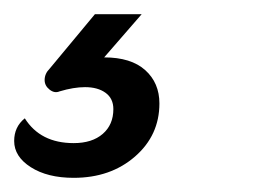

<svg xmlns="http://www.w3.org/2000/svg" viewBox="-44 -36 358 271"><path d="M-24 163Q-24 143 -9 131Q13 166 60 166Q86 166 101 153Q116 140 116 118Q116 103 105 95Q94 87 76 87Q60 87 40 93Q33 96 26 90.5Q19 85 19 77Q19 68 26 61L90 -16H156L103 45Q141 45 161 63Q181 81 181 110Q181 155 146.5 185Q112 215 60 215Q23 215 -0.5 200Q-24 185 -24 163Z"/></svg>

Font: K2D Light
Style: Italic
Weight: 300
Italic angle: -10°
Designer: Katatrad Aksorn Co.,Ltd.
Foundry: Cadson Demak Co.,Ltd.
Version: Version 1.000; ttfautohint (v1.6)